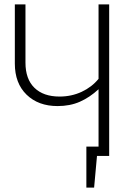

<svg xmlns="http://www.w3.org/2000/svg" viewBox="-20 -704 628 867"><path d="M473 -684V0H418L405 143H370V-42H425V-301Q385 -264 340.5 -244.5Q296 -225 240 -225Q153 -225 100 -276.5Q47 -328 47 -417V-684H95V-421Q95 -347 135.5 -307.5Q176 -268 249 -268Q303 -268 349 -289.5Q395 -311 425 -348V-684Z"/></svg>

Font: FiraGO ExtraLight
Style: Regular
Weight: 200
Designer: bBox Type
Foundry: bBox Type GmbH
Version: Version 1.001